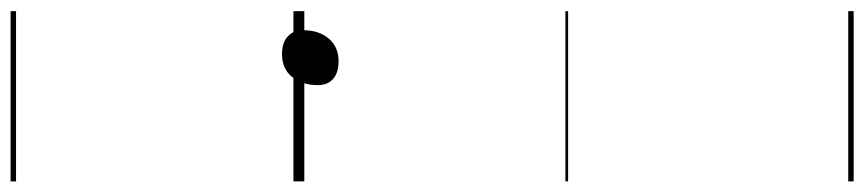

<svg xmlns="http://www.w3.org/2000/svg" viewBox="-638 -432 1590 353"><g transform="rotate(90 156.5 -255.0)"><path d="M79 21Q58 21 46.5 10.5Q35 0 35 -17Q35 -47 50.5 -65Q66 -83 92 -83Q113 -83 124.5 -73Q136 -63 136 -45Q136 -16 121 2.5Q106 21 79 21ZM0 510H313V520H0ZM0 -20H313V0H0ZM0 -505H313V-500H0ZM0 -1030H313V-1020H0Z"/></g></svg>

Font: Playwrite CO Guides
Style: Regular
Weight: 400
Designer: Veronika Burian, José Scaglione
Foundry: TypeTogether
Version: Version 1.003